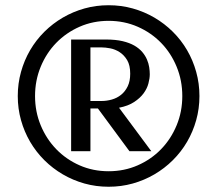

<svg xmlns="http://www.w3.org/2000/svg" viewBox="-20 -710 835 738"><path d="M48.3 -340.8Q48.3 -389.2 60.8 -433.8Q73.2 -478.5 95.9 -517.3Q118.7 -556.2 150.6 -587.9Q182.6 -619.6 221.4 -642.3Q260.3 -665 304.7 -677.5Q349.1 -689.9 397.5 -689.9Q445.8 -689.9 490.2 -677.5Q534.7 -665 573.5 -642.3Q612.3 -619.6 644.3 -587.9Q676.3 -556.2 699 -517.3Q721.7 -478.5 734.1 -433.8Q746.6 -389.2 746.6 -340.8Q746.6 -292.5 734.1 -248Q721.7 -203.6 699 -164.8Q676.3 -126 644.3 -94.2Q612.3 -62.5 573.5 -39.8Q534.7 -17.1 490.2 -4.6Q445.8 7.8 397.5 7.8Q349.1 7.8 304.7 -4.6Q260.3 -17.1 221.4 -39.8Q182.6 -62.5 150.6 -94.2Q118.7 -126 95.9 -164.8Q73.2 -203.6 60.8 -248Q48.3 -292.5 48.3 -340.8ZM680.7 -340.8Q680.7 -400.9 658.9 -453.6Q637.2 -506.3 599.1 -545.4Q561 -584.5 509.3 -607.2Q457.5 -629.9 397.5 -629.9Q337.4 -629.9 285.9 -607.2Q234.4 -584.5 196.3 -545.4Q158.2 -506.3 136.5 -453.6Q114.7 -400.9 114.7 -340.8Q114.7 -280.8 136.5 -228.3Q158.2 -175.8 196.3 -136.5Q234.4 -97.2 285.9 -74.5Q337.4 -51.8 397.5 -51.8Q457.5 -51.8 509.3 -74.5Q561 -97.2 599.1 -136.5Q637.2 -175.8 658.9 -228.3Q680.7 -280.8 680.7 -340.8ZM387.7 -558.1Q424.3 -558.1 451.2 -551.8Q478 -545.4 496.6 -534.7Q515.1 -523.9 526.9 -510Q538.6 -496.1 544.9 -481.2Q551.3 -466.3 553.5 -451.7Q555.7 -437 555.7 -424.8Q555.7 -408.7 550.5 -389.2Q545.4 -369.6 532 -351.3Q518.6 -333 495.6 -317.9Q472.7 -302.7 437.5 -295.9L561.5 -128.9H477.5L356.4 -293H327.6V-128.9H253.4V-558.1ZM327.6 -527.8V-321.8H370.6Q390.1 -321.8 409.9 -327.4Q429.7 -333 445.3 -345.5Q460.9 -357.9 470.7 -377.9Q480.5 -397.9 480.5 -426.8Q480.5 -459 468.8 -478.8Q457 -498.5 439.9 -509.5Q422.9 -520.5 403.8 -524.2Q384.8 -527.8 370.6 -527.8Z"/></svg>

Font: Federov2
Style: Regular
Weight: 400
Designer: Olexa M. Volochay | Cyreal.org
Foundry: Olexa M. Volochay | Cyreal.org
Version: Version 1.000